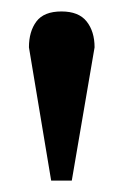

<svg xmlns="http://www.w3.org/2000/svg" viewBox="-20 -734 216 337"><path d="M146 -650.9 106 -417H69.8L30.8 -650.9Q30.8 -678.7 43.9 -696.3Q57.1 -713.9 87.9 -713.9Q118.2 -713.9 132.1 -696.3Q146 -678.7 146 -650.9Z"/></svg>

Font: Charis
Style: Bold
Weight: 700
Designer: Walt Agee, Miriam Martin, Annie Olsen, Victor Gaultney, Lorna Priest, Alan Ward, Bob Hallissy, Martin Hosken, Sharon Cor
Foundry: SIL Global
Version: Version 7.000